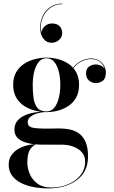

<svg xmlns="http://www.w3.org/2000/svg" viewBox="-20 -791 635 1071"><path d="M251 260Q207 260 167 252.5Q127 245 95.8 228.8Q64.5 212.5 46.5 187.5Q28.5 162.5 28.5 127.5Q28.5 94.5 45 72.5Q61.5 50.5 86 37.5Q110.5 24.5 135.2 19Q160 13.5 177 13.5H179.5Q149 32 140.8 57Q132.5 82 132.5 116.5Q132.5 148.5 146.5 180.5Q160.5 212.5 189.8 233.8Q219 255 265.5 255Q303.5 255 337.8 244.8Q372 234.5 398.2 215.5Q424.5 196.5 439.8 170Q455 143.5 455 111Q455 78.5 436.2 57.8Q417.5 37 388 26.5Q358.5 16 326 16Q315.5 16 293.2 16Q271 16 248.8 16Q226.5 16 215.5 16Q145.5 16 103 -4Q60.5 -24 60.5 -68.5Q60.5 -95.5 75.2 -114.8Q90 -134 115.2 -146Q140.5 -158 172.8 -163.5Q205 -169 240.5 -169V-166Q225 -166 206.8 -163Q188.5 -160 172 -153Q155.5 -146 145 -135.2Q134.5 -124.5 134.5 -109Q134.5 -84.5 161.5 -79Q188.5 -73.5 229.5 -73.5Q247 -73.5 260.2 -73.8Q273.5 -74 285.8 -74.2Q298 -74.5 312 -74.5Q340 -74.5 368.2 -69Q396.5 -63.5 419.8 -47.2Q443 -31 457 0Q471 31 471 82Q471 127.5 453.5 161Q436 194.5 405 216.2Q374 238 334.5 249Q295 260 251 260ZM239.5 -165.5Q207.5 -165.5 174.8 -174Q142 -182.5 114.5 -200.2Q87 -218 70.2 -247.2Q53.5 -276.5 53.5 -318Q53.5 -359.5 70.2 -388.2Q87 -417 114.5 -435Q142 -453 174.8 -461.2Q207.5 -469.5 239.5 -469.5Q271.5 -469.5 303.5 -461.2Q335.5 -453 362.2 -435Q389 -417 405 -388.2Q421 -359.5 421 -318Q421 -276.5 405 -247.2Q389 -218 362.2 -200.2Q335.5 -182.5 303.5 -174Q271.5 -165.5 239.5 -165.5ZM239.5 -169.5Q266.5 -169.5 283.5 -191Q300.5 -212.5 308.5 -246.5Q316.5 -280.5 316.5 -318Q316.5 -356 308.5 -389.8Q300.5 -423.5 283.5 -444.8Q266.5 -466 239.5 -466Q212.5 -466 195.5 -444.8Q178.5 -423.5 170.5 -389.8Q162.5 -356 162.5 -318Q162.5 -280.5 166.8 -246.5Q171 -212.5 187.2 -191Q203.5 -169.5 239.5 -169.5ZM514 -327.5Q494 -327.5 477 -341.5Q460 -355.5 460 -381.5Q460 -408 477.2 -419.8Q494.5 -431.5 514 -431.5Q533.5 -431.5 551.5 -419.8Q569.5 -408 569.5 -386H567Q567 -413.5 546.5 -437.5Q526 -461.5 486.5 -461.5Q465.5 -461.5 440.5 -451.2Q415.5 -441 394.2 -416.2Q373 -391.5 363 -347.5L360 -348.5Q370 -394 392.2 -419.2Q414.5 -444.5 440.2 -454.8Q466 -465 486.5 -465Q513 -465 532 -453.5Q551 -442 560.8 -423.8Q570.5 -405.5 570.5 -386Q570.5 -352.5 552.5 -340Q534.5 -327.5 514 -327.5ZM266.5 -552.5Q240.5 -552.5 222.2 -575Q204 -597.5 204 -638Q204 -671.5 218.5 -702.2Q233 -733 261 -752Q289 -771 328.5 -771V-768Q285.5 -768 255.5 -743.2Q225.5 -718.5 213.8 -680.2Q202 -642 212.5 -601H211Q209.5 -615 217 -628.8Q224.5 -642.5 238.5 -651.2Q252.5 -660 270.5 -660Q299 -660 313 -644.2Q327 -628.5 327 -606.5Q327 -592 319 -579.5Q311 -567 297.5 -559.8Q284 -552.5 266.5 -552.5Z"/></svg>

Font: Bodoni Moda 48pt Medium
Style: Regular
Weight: 500
Designer: Owen Earl
Foundry: indestructible type
Version: Version 2.005